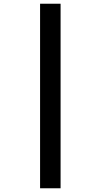

<svg xmlns="http://www.w3.org/2000/svg" viewBox="-20 -781 541 1030"><path d="M195 -761V229H305V-761Z"/></svg>

Font: Noto Sans Arabic UI SmCn
Style: Bold
Weight: 700
Width: 4
Designer: Monotype Design Team, Nadine Chahine and Nizar Qandah
Foundry: Monotype Imaging Inc.
Version: Version 2.010